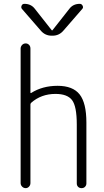

<svg xmlns="http://www.w3.org/2000/svg" viewBox="-20 -975 540 995"><path d="M113.3 0Q102.5 0 94.7 -7.8Q86.9 -15.6 86.9 -26.4V-723.6Q86.9 -733.4 94.2 -741.7Q101.6 -750 113.3 -750Q123 -750 130.4 -742.7Q137.7 -735.4 137.7 -723.6V-495.1Q137.7 -491.2 141.6 -493.2Q200.2 -530.3 278.3 -530.3Q357.4 -530.3 392.6 -485.8Q427.7 -441.4 427.7 -339.8V-24.4Q427.7 -14.6 420.9 -7.3Q414.1 0 402.8 0Q391.6 0 384.8 -6.8Q377.9 -13.7 377.9 -24.4V-330.1Q377.9 -423.8 353.5 -456.1Q329.1 -488.3 267.6 -488.3Q193.4 -488.3 141.6 -442.4Q137.7 -438.5 137.7 -433.6V-26.4Q137.7 -15.6 130.4 -7.8Q123 0 113.3 0ZM190.4 -817.4 93.8 -928.7Q87.9 -935.5 91.8 -945.3Q95.7 -955.1 106.4 -955.1Q141.6 -955.1 161.1 -928.7L248 -818.4Q249 -817.4 250 -817.4L252 -818.4L338.9 -928.7Q358.4 -955.1 393.6 -955.1Q403.3 -955.1 408.2 -945.3Q413.1 -935.5 406.2 -928.7L309.6 -817.4Q287.1 -790 252 -790H248Q212.9 -790 190.4 -817.4Z"/></svg>

Font: Rounded-L Mgen+ 1mn light
Style: Regular
Weight: 200
Designer: [Source Han Sans]
Ryoko NISHIZUKA  (kana & ideographs); Paul D. Hunt (Latin, Greek & Cyrillic); Wenlong ZHANG  (bopomofo
Version: Version 1.059.20150602